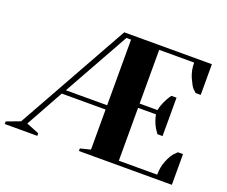

<svg xmlns="http://www.w3.org/2000/svg" viewBox="-145 -879 1250 1058"><g transform="rotate(20 480.5 -350.0)"><path d="M465 -30V-265H208L86 -45L161 -15V0H-30V-15L50 -45L416 -700H930V-520H900Q893 -526 882 -537Q871 -548 853 -588Q835 -628 835 -675H630V-360H735Q739 -384 750.5 -409Q762 -434 771 -447L780 -460H810V-235H780Q745 -280 735 -335H630V-25H855Q855 -72 871.5 -110.5Q888 -149 904 -164L920 -180H950V0H405V-15ZM438 -675 223 -290H465V-675Z"/></g></svg>

Font: Yeseva One
Style: Regular
Weight: 400
Designer: Jovanny Lemonad
Foundry: Jovanny Lemonad
Version: Version 2.000